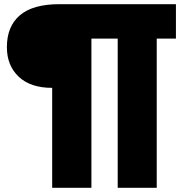

<svg xmlns="http://www.w3.org/2000/svg" viewBox="-20 -749 920 920"><path d="M230 151V-328Q126 -328 69.5 -381.5Q13 -435 13 -523Q13 -623 75.5 -676Q138 -729 265 -729H823V-564H731V151H544V-564H418V151Z"/></svg>

Font: Mona Sans Expanded ExtraBold
Style: Regular
Weight: 800
Width: 7
Designer: Deni Anggara
Foundry: GitHub
Version: Version 1.001; ttfautohint (v1.8.4.7-5d5b);gftools[0.9.33]